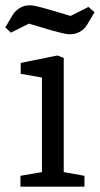

<svg xmlns="http://www.w3.org/2000/svg" viewBox="-51 -703 376 723"><path d="M26 0V-41L107 -55V-411L27 -425V-466L165 -494L189 -485V-55L267 -41V0ZM213 -574Q199 -574 180 -579Q161 -584 142 -589L58 -614L-10 -580L-31 -600L-3 -647Q7 -663 23.5 -673Q40 -683 60 -683Q75 -683 93 -678Q111 -673 130 -668L215 -643L282 -677L305 -657L277 -610Q267 -593 250 -583.5Q233 -574 213 -574Z"/></svg>

Font: Faustina Light
Style: Regular
Weight: 400
Version: Version 1.200